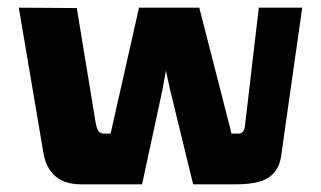

<svg xmlns="http://www.w3.org/2000/svg" viewBox="-20 -480 837 500"><path d="M191 0Q161 0 141 -10Q121 -20 109 -38.5Q97 -57 93 -82L29 -460L180 -459L229 -161Q232 -145 236.5 -138.5Q241 -132 253 -132H268L342 -460H499L583 -132H600Q609 -132 613 -137.5Q617 -143 618 -153L654 -460H767L713 -80Q710 -51 696 -33Q682 -15 657.5 -7.5Q633 0 595 0H483L423 -246L412 -296L403 -246L350 0Z"/></svg>

Font: r_Genos
Style: Bold
Weight: 700
Designer: Robert E. Leuschke
Foundry: Robert E. Leuschke
Version: Version 2.000;June 29, 2024;FontCreator 14.0.0.2814 32-bit